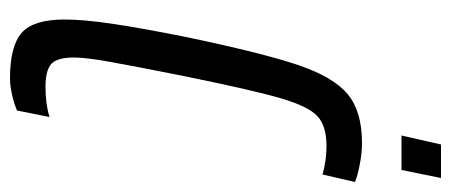

<svg xmlns="http://www.w3.org/2000/svg" viewBox="-279 -615 902 384"><g transform="rotate(90 172.0 -423.0)"><path d="M19 -101Q19 -139 27.5 -196.5Q36 -254 54 -344Q86 -497 110 -568Q134 -639 168.5 -667.5Q203 -696 266 -696Q286 -696 309 -691.5Q332 -687 344 -682L329 -617Q301 -625 272 -625Q232 -625 212.5 -607Q193 -589 177 -535Q161 -481 133 -344Q112 -239 103.5 -191Q95 -143 95 -120Q95 -86 108 -74.5Q121 -63 154 -63Q188 -63 214 -71L201 -6Q187 0 169 4Q151 8 137 8Q72 8 45.5 -15.5Q19 -39 19 -101ZM251 -775 269 -854H336L320 -775Z"/></g></svg>

Font: Saira Ultra Condensed Medium
Style: Italic
Weight: 500
Width: 1
Italic angle: -12°
Designer: Hector Gatti with collaboration of the Omnibus-Type team
Foundry: Omnibus-Type
Version: Version 1.001; ttfautohint (v1.8)